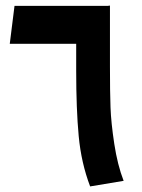

<svg xmlns="http://www.w3.org/2000/svg" viewBox="-20 -647 509 688"><path d="M374 -408Q374 -318 376 -262.5Q378 -207 389.5 -131.5Q401 -56 423 1L303 21Q271 -63 262 -159.5Q253 -256 253 -394V-490H15L32 -626H366L374 -627Z"/></svg>

Font: FiraGO
Style: Bold
Weight: 700
Designer: bBox Type
Foundry: bBox Type GmbH
Version: Version 1.001;PS 001.001;hotconv 1.0.88;makeotf.lib2.5.64775